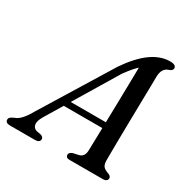

<svg xmlns="http://www.w3.org/2000/svg" viewBox="-189 -858 991 1005"><g transform="rotate(30 306.5 -355.0)"><path d="M126.9 -122.4Q108.2 -90.5 111.9 -70.5Q115.6 -50.4 135.6 -44.6L162.8 -39.5Q171.9 -36.6 175.8 -31.6Q179.7 -26.5 179.7 -20.9Q179.7 -11.2 172.3 -5.6Q164.8 0 151.5 0H0.2Q-14.2 0 -21.3 -5.1Q-28.5 -10.1 -28.5 -19.4Q-28.5 -28 -22.1 -34.2Q-15.6 -40.3 0.2 -47Q18.1 -52.5 36.9 -72.7Q55.7 -92.8 74.2 -126.3L334.2 -549.1Q391.3 -632 446.7 -671Q502.2 -710 558.2 -710Q578.1 -710 586.6 -704.2Q595 -698.5 595 -689.5Q595 -682.5 590.8 -677.5Q586.6 -672.5 577.4 -669.2Q558.3 -664.2 547.5 -648.9Q536.6 -633.6 535.8 -604.4Q535.8 -586 535.2 -553.4Q534.5 -520.8 533.7 -478.9Q532.9 -437 532.1 -390.6Q531.3 -344.2 530.5 -298.2Q529.7 -252.2 529.2 -211.3Q528.6 -170.4 528.5 -139.5Q528.3 -108.5 528.3 -92.7Q528.5 -77.7 532.6 -67.7Q536.7 -57.7 546.5 -51.1Q556.3 -44.4 573.2 -38.4Q588.3 -32.5 588.3 -19.9Q588.3 -11.4 581.3 -5.7Q574.3 0 560.4 0H358.1Q347.1 0 341.6 -5.3Q336.2 -10.5 336.2 -18Q336.2 -25.6 341.6 -30.8Q347.1 -36 356.5 -39.3L390.6 -46.9Q405.9 -51 413.5 -62.5Q421.1 -73.9 421.6 -93Q422.1 -111.4 422.9 -143.9Q423.7 -176.4 424.7 -218.2Q425.7 -260 426.7 -306.8Q427.8 -353.6 428.8 -400.9Q429.8 -448.3 430.6 -491.5Q431.4 -534.8 432 -569.7Q432.7 -604.7 432.7 -626.1L456.1 -618Q447.5 -612.9 435 -602Q422.6 -591.2 406.7 -572.9Q390.8 -554.6 370.3 -526.1ZM165.8 -230.1 178.4 -265.7H460.5L457.1 -230.1Z"/></g></svg>

Font: Fraunces Wonky
Style: Italic
Weight: 900
Italic angle: -16°
Version: Version 1.000;[b76b70a41]